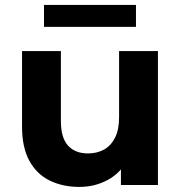

<svg xmlns="http://www.w3.org/2000/svg" viewBox="-20 -743 727 771"><path d="M299.1 7.6Q231.7 7.6 179.5 -18Q127.3 -43.6 97.9 -97.4Q68.5 -151.2 68.5 -234.1V-537.9H224.5V-257.5Q224.5 -189.8 253.2 -158.3Q281.8 -126.9 333.5 -126.9Q369.8 -126.9 397.9 -142.5Q425.9 -158.2 442.1 -190.5Q458.2 -222.8 458.2 -271.9V-537.9H614.2V0H465.6V-148.3L493.5 -104.7Q465.7 -49.2 413.4 -20.8Q361.1 7.6 299.1 7.6ZM156.7 -635.2V-723.1H526V-635.2Z"/></svg>

Font: Montserrat Alternates Thin
Style: Regular
Weight: 100
Designer: Julieta Ulanovsky
Foundry: Julieta Ulanovsky
Version: Version 9.000